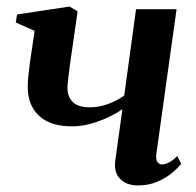

<svg xmlns="http://www.w3.org/2000/svg" viewBox="-20 -554 596 585"><path d="M216.5 -519.5 192.5 -352.5Q191.5 -343.5 189.8 -330.5Q188 -317.5 186.8 -305.2Q185.5 -293 185.5 -284.5Q186 -258.5 202.2 -242.8Q218.5 -227 254 -227Q282.5 -227 310.2 -237.5Q338 -248 358.5 -263L394.5 -526H518L456.5 -86Q454 -67.5 459.8 -60.2Q465.5 -53 473 -53Q482 -53 493.8 -58.5Q505.5 -64 520 -78.5L532 -55Q521.5 -41.5 503 -26.2Q484.5 -11 458.5 0Q432.5 11 400.5 11Q376 11 359.5 1.5Q343 -8 335.5 -24.5Q328 -41 331 -63L353 -221.5Q334 -208 308.2 -196Q282.5 -184 254.5 -176.5Q226.5 -169 199.5 -169Q134 -169 99.2 -201Q64.5 -233 64.5 -290Q64.5 -305 66.5 -324.5Q68.5 -344 71.2 -363.8Q74 -383.5 76.5 -399.5L85.5 -460L28 -485.5L32 -510L192 -534Z"/></svg>

Font: Merriweather 96pt SemiBold
Style: Italic
Weight: 600
Italic angle: -7.8°
Version: Version 2.101